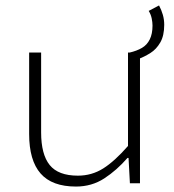

<svg xmlns="http://www.w3.org/2000/svg" viewBox="-20 -673 640 705"><path d="M490 -457 456 -480Q482 -486 501 -497Q520 -508 530 -528.5Q540 -549 540 -579Q540 -591 537 -605.5Q534 -620 526 -633L564 -653Q573 -636 578 -618.5Q583 -601 583 -582Q583 -542 568.5 -517Q554 -492 532.5 -478.5Q511 -465 490 -457ZM259 12Q171 12 129 -36Q87 -84 87 -181V-480H131V-187Q131 -106 162.5 -67Q194 -28 266 -28Q317 -28 359 -54.5Q401 -81 450 -137V-480H494V0H457L452 -93H448Q409 -48 363 -18Q317 12 259 12Z"/></svg>

Font: Source Code Pro ExtraLight Light
Style: Regular
Weight: 300
Monospace: yes
Version: Version 1.018;hotconv 1.0.116;makeotfexe 2.5.65601